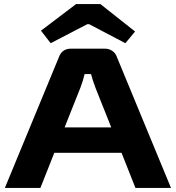

<svg xmlns="http://www.w3.org/2000/svg" viewBox="-20 -931 870 951"><path d="M231 -717 183 -779 357 -911H477L649 -775L601 -717L422 -811H412ZM582 -174H249L180 0H4L271 -646Q286 -690 332 -690H499Q521 -690 537.5 -678Q554 -666 560 -646L827 0H651ZM531 -300 453 -496Q437 -539 431 -564H399Q392 -532 378 -496L300 -300Z"/></svg>

Font: Exo 2 Expanded
Style: Bold
Weight: 700
Width: 7
Designer: Natanael Gama
Version: Version 1.001;PS 001.001;hotconv 1.0.70;makeotf.lib2.5.58329